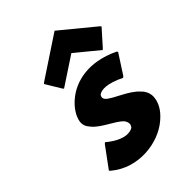

<svg xmlns="http://www.w3.org/2000/svg" viewBox="-240 -938 1075 1075"><g transform="rotate(-45 297.5 -400.5)"><path d="M150 -182 142 -175 53 -54 59 -47C182 57 361 32 454 -49L455 -50L463 -57C495 -86 517 -121 522 -160C526 -188 517 -212 501 -232C500 -233 501 -231 500 -232V-233L493 -240C448 -292 355 -320 322 -353C318 -359 314 -366 315 -373C316 -378 318 -384 323 -389C344 -403 390 -408 477 -365L485 -372L560 -488L554 -495C397 -570 273 -534 202 -473L194 -466C159 -434 137 -396 132 -363C129 -340 137 -321 152 -304L158 -297C196 -253 275 -225 310 -188C317 -177 323 -166 321 -153C320 -147 317 -141 312 -135C285 -117 229 -116 150 -182ZM147 -661 139 -654 194 -563 200 -556 370 -668 506 -556 514 -563 595 -654 589 -661 392 -823Z"/></g></svg>

Font: Hussar Woodtype
Style: BlkObl
Weight: 900
Foundry: Cannot Into Space Fonts
Version: Version 1.07